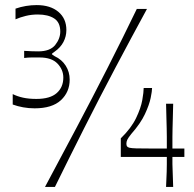

<svg xmlns="http://www.w3.org/2000/svg" viewBox="-20 -735 761 755"><path d="M30 -324V-365Q48 -356 70.5 -351Q93 -346 123 -346Q177 -346 203 -369Q229 -392 229 -430Q229 -461 206 -485Q183 -509 136 -509Q116 -509 103.5 -509Q91 -509 75 -507V-535Q91 -534 105 -533.5Q119 -533 130 -533Q177 -533 197 -558Q217 -583 217 -611Q217 -647 193 -662.5Q169 -678 129 -678Q104 -678 81.5 -672.5Q59 -667 41 -659V-701Q61 -708 82 -711.5Q103 -715 124 -715Q178 -715 209.5 -688.5Q241 -662 241 -617Q241 -592 229.5 -570Q218 -548 195 -532Q184 -525 184 -522Q184 -521 195 -514Q223 -501 238.5 -476.5Q254 -452 254 -422Q254 -373 219.5 -341Q185 -309 116 -309Q93 -309 71 -313Q49 -317 30 -324ZM157 0Q217 -112 280 -231Q343 -350 403.5 -469Q464 -588 518 -700H558Q497 -588 434 -469Q371 -350 311 -231Q251 -112 196 0ZM633 0Q635 -41 635.5 -59.5Q636 -78 636 -89.5Q636 -101 636 -118H455V-191Q496 -231 515 -270.5Q534 -310 539.5 -341.5Q545 -373 545 -389H578Q578 -377 572.5 -350Q567 -323 550 -286.5Q533 -250 496 -208Q484 -193 480.5 -185.5Q477 -178 477 -170Q477 -163 479.5 -159.5Q482 -156 489 -154Q498 -152 516 -151.5Q534 -151 571 -151Q585 -151 602 -151Q619 -151 636 -151Q636 -179 636 -197Q636 -215 635.5 -230.5Q635 -246 634.5 -267.5Q634 -289 633 -327H661Q660 -289 659.5 -267.5Q659 -246 658.5 -230Q658 -214 658 -196.5Q658 -179 658 -151H705V-118H658Q658 -101 658 -89.5Q658 -78 659 -59.5Q660 -41 661 0Z"/></svg>

Font: Ojuju Light
Style: Regular
Weight: 300
Designer: Chisaokwu Joboson, Mirko Velimirovic
Foundry: Udi Foundry
Version: Version 1.000